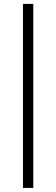

<svg xmlns="http://www.w3.org/2000/svg" viewBox="-20 -812 284 969"><path d="M96 136.4V-792.4H148V136.4Z"/></svg>

Font: Savate ExtraLight
Style: Regular
Weight: 200
Designer: Max Esnée
Foundry: Plomb Type
Version: Version 2.000